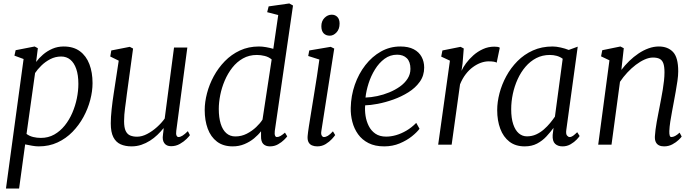

<svg xmlns="http://www.w3.org/2000/svg" viewBox="-20 -837 4024 1111"><path d="M14.5 254 116.5 -495.5 63.5 -515 70.5 -546.5 180.5 -568 199 -558 189 -478.5Q205 -500.5 228.8 -521Q252.5 -541.5 282.8 -554.8Q313 -568 348.5 -568Q405 -568 442 -540.8Q479 -513.5 497.2 -465.8Q515.5 -418 515.5 -356Q515.5 -309.5 502.2 -258.8Q489 -208 463 -160.2Q437 -112.5 399.5 -74Q362 -35.5 313 -12.8Q264 10 204.5 10Q186 10 165.2 6.2Q144.5 2.5 125.5 -1.5L90.5 254ZM133.5 -62Q150.5 -49.5 172 -44.2Q193.5 -39 216.5 -39Q259.5 -39 294 -58.5Q328.5 -78 354.8 -110.8Q381 -143.5 398.5 -184.2Q416 -225 424.8 -268.2Q433.5 -311.5 433.5 -351.5Q433.5 -403 421.2 -438.2Q409 -473.5 386.8 -491.8Q364.5 -510 334 -510Q300.5 -510 271 -494.8Q241.5 -479.5 219 -457.2Q196.5 -435 183 -414.5Z M741 10Q705 10 678 -2Q651 -14 636 -43Q621 -72 621 -123Q621 -140.5 622.2 -161.2Q623.5 -182 626 -205Q628.5 -228 631.5 -251.2Q634.5 -274.5 638 -296L667 -486L618 -510L624 -545L731 -566L750 -556L714 -292Q711.5 -270.5 708.8 -250.5Q706 -230.5 703.5 -211.5Q701 -192.5 699.5 -173.8Q698 -155 698 -136Q698 -99 707.2 -79.5Q716.5 -60 733.5 -53Q750.5 -46 773 -46Q801.5 -46 831.5 -61.8Q861.5 -77.5 888.2 -101.5Q915 -125.5 933 -151L987 -562H1064L1000 -80Q997.5 -61.5 1001.5 -52.8Q1005.5 -44 1013 -44Q1023 -44 1036 -52Q1049 -60 1067 -78L1079 -55Q1075 -48.5 1059.5 -33Q1044 -17.5 1020.8 -4.2Q997.5 9 970 9Q943 9 930.5 -9Q918 -27 923 -57Q923 -58.5 923.5 -62.5Q924 -66.5 924.8 -72Q925.5 -77.5 926 -83.2Q926.5 -89 927 -94L926 -95Q910.5 -75.5 891 -56.8Q871.5 -38 848 -23Q824.5 -8 797.8 1Q771 10 741 10Z M1570 -79Q1568 -61 1571.5 -52.5Q1575 -44 1582 -44Q1592.5 -44 1603.5 -50.5Q1614.5 -57 1629 -69.5L1642 -48Q1638 -42 1624 -28Q1610 -14 1589 -2Q1568 10 1542 10Q1517 10 1503.2 -4.2Q1489.5 -18.5 1490.5 -51V-77.5Q1474.5 -56.5 1450 -36.2Q1425.5 -16 1394.2 -3Q1363 10 1326.5 10Q1271.5 10 1235.5 -17.5Q1199.5 -45 1182 -92.5Q1164.5 -140 1164.5 -200.5Q1164.5 -246.5 1177.8 -297.2Q1191 -348 1217 -396Q1243 -444 1281 -483Q1319 -522 1368.5 -545Q1418 -568 1478.5 -568Q1498 -568 1520.2 -564Q1542.5 -560 1561.5 -554.5L1590 -750L1526 -766.5L1534.5 -800L1654 -817L1675.5 -805ZM1552 -493Q1535 -507.5 1512 -513.2Q1489 -519 1466.5 -519Q1421.5 -519 1386 -499Q1350.5 -479 1324.2 -445.5Q1298 -412 1280.5 -371Q1263 -330 1254.5 -287.2Q1246 -244.5 1246 -206.5Q1246 -157 1257 -121.2Q1268 -85.5 1289.5 -66.5Q1311 -47.5 1342 -47.5Q1377 -47.5 1407.8 -63.2Q1438.5 -79 1462.2 -101.5Q1486 -124 1499 -145Z M1815.5 10Q1798.5 10 1785.2 4.2Q1772 -1.5 1765.2 -14.5Q1758.5 -27.5 1760 -49Q1761.5 -68 1767.2 -104.8Q1773 -141.5 1780.8 -189.5Q1788.5 -237.5 1797.2 -290.5Q1806 -343.5 1814 -395.8Q1822 -448 1828 -492.5L1763.5 -513L1769.5 -545L1893.5 -566L1914 -556L1839.5 -79Q1836.5 -61 1841.8 -52.5Q1847 -44 1854 -44Q1865 -44 1877.2 -51.2Q1889.5 -58.5 1906.5 -77L1919.5 -55.5Q1915 -48.5 1900.8 -32.8Q1886.5 -17 1864.8 -3.5Q1843 10 1815.5 10ZM1888.5 -630.5Q1866 -630.5 1852.8 -644.2Q1839.5 -658 1839.5 -685.5Q1839.5 -715 1857.8 -733.5Q1876 -752 1899.5 -752Q1919.5 -752 1932.2 -738.8Q1945 -725.5 1945 -700.5Q1945 -668.5 1927.2 -649.5Q1909.5 -630.5 1888.5 -630.5Z M2407.5 -92Q2393.5 -72.5 2363.8 -48.5Q2334 -24.5 2292.8 -7.2Q2251.5 10 2203 10Q2150 10 2112.5 -9Q2075 -28 2052 -60.2Q2029 -92.5 2018.8 -132.2Q2008.5 -172 2009.5 -213Q2011 -283 2033.2 -346.8Q2055.5 -410.5 2094.2 -460.2Q2133 -510 2184.5 -539Q2236 -568 2296.5 -568Q2343.5 -568 2374 -552Q2404.5 -536 2419.5 -508.2Q2434.5 -480.5 2434.5 -446Q2434.5 -399.5 2409.2 -364Q2384 -328.5 2343.2 -303Q2302.5 -277.5 2256 -261Q2209.5 -244.5 2166 -236.2Q2122.5 -228 2093 -227.5Q2090.5 -198.5 2095.2 -167Q2100 -135.5 2113.8 -108Q2127.5 -80.5 2152.2 -63.5Q2177 -46.5 2214.5 -46.5Q2242 -46.5 2271.8 -55Q2301.5 -63.5 2331.5 -81Q2361.5 -98.5 2388.5 -126ZM2278 -520.5Q2237.5 -520.5 2205.2 -496.8Q2173 -473 2149.8 -435.2Q2126.5 -397.5 2112.8 -354.5Q2099 -311.5 2095 -272.5Q2127 -273.5 2162.8 -281Q2198.5 -288.5 2232.5 -302.5Q2266.5 -316.5 2294.2 -336.2Q2322 -356 2338.5 -381.8Q2355 -407.5 2355 -438.5Q2355 -479.5 2334.2 -500Q2313.5 -520.5 2278 -520.5Z M2515.5 0 2583.5 -486 2533 -509.5 2540 -545 2645 -566 2663.5 -556.5 2656.5 -468.5 2650.5 -427Q2659 -447 2676.8 -471Q2694.5 -495 2719.2 -517Q2744 -539 2774.8 -553Q2805.5 -567 2840 -567Q2847.5 -567 2857.2 -566Q2867 -565 2872 -561L2854 -474.5Q2847.5 -478.5 2836 -480.2Q2824.5 -482 2807.5 -482Q2786 -482 2762.8 -473.8Q2739.5 -465.5 2716.8 -449Q2694 -432.5 2674.8 -407.5Q2655.5 -382.5 2642 -349L2593.5 0Z M3257 -86Q3253.5 -61.5 3261 -52.8Q3268.5 -44 3276 -44Q3286 -44 3296 -51.2Q3306 -58.5 3320 -72L3334 -50Q3330.5 -44 3317 -29.5Q3303.5 -15 3282.2 -2.5Q3261 10 3235 10Q3208 10 3192 -5Q3176 -20 3178 -56L3183 -97Q3164.5 -72 3141.5 -47.2Q3118.5 -22.5 3087.8 -6.2Q3057 10 3016 10Q2963 10 2927.8 -17.2Q2892.5 -44.5 2874.8 -92Q2857 -139.5 2857 -200Q2857 -246 2870.2 -297Q2883.5 -348 2909.5 -396Q2935.5 -444 2974 -483Q3012.5 -522 3063.5 -545Q3114.5 -568 3177.5 -568Q3198 -568 3224 -562.2Q3250 -556.5 3271 -548L3323 -567ZM3236 -497Q3220.5 -508.5 3201.5 -513.8Q3182.5 -519 3161.5 -519Q3118.5 -519 3083.2 -500.8Q3048 -482.5 3021 -451Q2994 -419.5 2975.5 -379Q2957 -338.5 2947.5 -293.8Q2938 -249 2938 -205Q2938 -153 2949.8 -118Q2961.5 -83 2982 -65.5Q3002.5 -48 3029 -48Q3058 -48 3082.5 -59.2Q3107 -70.5 3127.2 -88.2Q3147.5 -106 3163.5 -125.5Q3179.5 -145 3191 -162Z M3575.5 -432.5Q3596 -459.5 3621.2 -484Q3646.5 -508.5 3674.8 -527.5Q3703 -546.5 3732.8 -557.2Q3762.5 -568 3792.5 -568Q3844 -568 3874.2 -536.5Q3904.5 -505 3904.5 -424Q3904.5 -400 3900 -369Q3895.5 -338 3889.8 -306Q3884 -274 3879 -247Q3874.5 -222 3868.8 -192.2Q3863 -162.5 3858.5 -132.8Q3854 -103 3853 -78.5Q3852.5 -62 3855.2 -53Q3858 -44 3864.5 -44Q3874.5 -44 3886.2 -50Q3898 -56 3912.5 -69.5L3924.5 -47Q3921.5 -41.5 3907 -27.5Q3892.5 -13.5 3870.8 -1.8Q3849 10 3822.5 10Q3805.5 10 3793.2 4Q3781 -2 3774.8 -14.8Q3768.5 -27.5 3769.5 -48.5Q3770.5 -65.5 3773.2 -87Q3776 -108.5 3780.2 -132Q3784.5 -155.5 3789 -178.8Q3793.5 -202 3797.5 -222.5Q3801.5 -244 3806.2 -268.5Q3811 -293 3815.2 -319Q3819.5 -345 3822.2 -370.2Q3825 -395.5 3825 -418Q3825 -451.5 3818.5 -470Q3812 -488.5 3797.5 -496.2Q3783 -504 3758 -504Q3736 -504 3710.5 -492.8Q3685 -481.5 3659.2 -462Q3633.5 -442.5 3609.8 -417Q3586 -391.5 3567.5 -363.5L3518.5 0H3441.5L3506.5 -488L3458 -511L3465 -546.5L3570 -568L3589.5 -558Z"/></svg>

Font: Merriweather Light 18pt Light
Style: Italic
Weight: 300
Italic angle: -7.8°
Version: Version 2.101